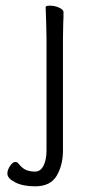

<svg xmlns="http://www.w3.org/2000/svg" viewBox="-20 -500 341 677"><path d="M143 -415 141 -475Q141 -480 156 -480Q173 -480 188.5 -473Q204 -466 204 -457Q204 -435 203 -419L202 -364V30Q202 82 180 119.5Q158 157 104 157Q61 157 33.5 143Q6 129 6 112Q6 99 15.5 85Q25 71 34 71Q41 71 46 78Q60 95 73.5 100Q87 105 104 105Q123 105 133.5 84Q144 63 144 31V-364Z"/></svg>

Font: JyunsaiKaai Light
Style: Regular
Weight: 300
Designer: Fontworks Inc.
Version: Version 0.030;April 7, 2024;FontCreator 14.0.0.2901 64-bit